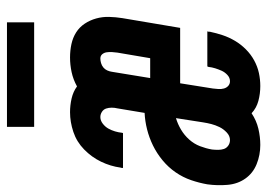

<svg xmlns="http://www.w3.org/2000/svg" viewBox="-139 -631 767 551"><g transform="rotate(-90 244.5 -355.5)"><path d="M104 8Q75 8 49 -2.5Q23 -13 7.5 -35Q-8 -57 -10.5 -86Q-13 -115 -9 -144Q-5 -167 3 -190.5Q11 -214 25.5 -235Q40 -256 60 -272.5Q80 -289 102.5 -300Q125 -311 149 -317Q173 -323 196 -324L209 -402Q211 -410 211 -418.5Q211 -427 208.5 -434.5Q206 -442 199 -446.5Q192 -451 184 -451Q174 -451 165 -444Q156 -437 151 -428Q146 -419 143 -409Q140 -399 139 -389Q139 -388 138.5 -387Q138 -386 138 -386H38Q38 -388 38 -389.5Q38 -391 39 -393Q43 -422 56 -449Q69 -476 91 -497.5Q113 -519 141.5 -528.5Q170 -538 198 -538Q218 -538 237.5 -533.5Q257 -529 272 -518Q292 -529 313 -533.5Q334 -538 355 -538Q375 -538 393.5 -534Q412 -530 427 -520.5Q442 -511 452 -496Q462 -481 467 -463Q472 -445 471.5 -426Q471 -407 468 -388L440 -222H281L266 -128Q265 -120 264.5 -112Q264 -104 266 -96.5Q268 -89 273.5 -84Q279 -79 287 -79Q297 -79 305 -86.5Q313 -94 317 -103Q321 -112 324 -121.5Q327 -131 328 -141Q329 -142 329 -143Q329 -144 329 -144H430Q429 -142 429 -140.5Q429 -139 429 -137Q425 -118 419 -100Q413 -82 403 -65Q393 -48 378.5 -33.5Q364 -19 346.5 -9.5Q329 0 310.5 4Q292 8 273 8Q251 8 230.5 2.5Q210 -3 195 -17Q174 -3 150.5 2.5Q127 8 104 8ZM353 -308 369 -402Q370 -409 370.5 -417Q371 -425 370 -432.5Q369 -440 364.5 -445.5Q360 -451 352 -451Q346 -451 339 -449Q332 -447 326.5 -442.5Q321 -438 318 -431.5Q315 -425 314 -418L296 -308ZM118 -79Q130 -79 140 -88.5Q150 -98 155.5 -109.5Q161 -121 164 -132.5Q167 -144 169 -157L181 -234Q164 -229 148 -219.5Q132 -210 119.5 -196Q107 -182 100.5 -165Q94 -148 91 -131Q90 -122 90 -113Q90 -104 92.5 -96.5Q95 -89 102 -84Q109 -79 118 -79ZM156 -641V-719H456V-641Z"/></g></svg>

Font: Iosevka Slab Oblique
Style: Bold
Weight: 700
Italic angle: -9°
Monospace: yes
Designer: Belleve Invis
Foundry: Belleve Invis
Version: Version 11.1.1; ttfautohint (v1.8.3)